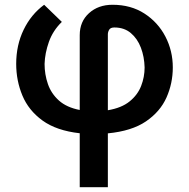

<svg xmlns="http://www.w3.org/2000/svg" viewBox="-20 -552 792 805"><path d="M314.3 233V6.7Q216.6 -4.3 158.2 -46.7Q99.8 -89.1 73.9 -151.5Q47.9 -213.8 47.9 -284.1Q47.9 -362.6 79 -427Q110.1 -491.5 165.1 -532L239.3 -460.2Q201.7 -423.7 185 -376.4Q168.3 -329.2 166.9 -284.1Q166.9 -240.1 180.8 -199.9Q194.6 -159.8 226.9 -130.7Q259.2 -101.6 314.3 -90.9V-404.8Q314.3 -461.6 353.2 -496.8Q392 -532 451.7 -532Q528.8 -532 585.6 -495.2Q642.4 -458.5 673.5 -398.6Q704.5 -338.8 704.5 -269.2Q704.5 -202.8 678.1 -143.3Q651.6 -83.8 592 -43.1Q532.3 -2.5 432.2 7.1V233ZM432.2 -408V-89.8Q489.7 -99.4 523.4 -126.8Q557.2 -154.1 571.7 -191.6Q586.3 -229 586.3 -269.2Q585.2 -313.9 570.7 -352.1Q556.1 -390.3 528.4 -413.5Q500.7 -436.8 459.5 -436.8Q443.5 -436.8 437.9 -427.6Q432.2 -418.3 432.2 -408Z"/></svg>

Font: Interface Medium
Style: Regular
Weight: 500
Designer: Rasmus Andersson
Foundry: rsms
Version: Version 1.8